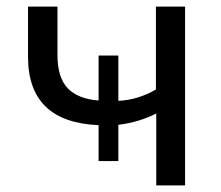

<svg xmlns="http://www.w3.org/2000/svg" viewBox="-20 -559 666 579"><path d="M451.2 -216.8Q399.4 -190.4 336.9 -182.6V-73.2H277.3V-181.6Q64.5 -190.4 64.5 -387.7V-539.1H153.3V-393.6Q153.3 -325.2 184.1 -293Q214.8 -260.7 277.3 -255.9V-391.6H336.9V-254.9Q396.5 -257.8 450.2 -289.1V-539.1H538.1V0H451.2Z"/></svg>

Font: Min Sans
Style: Regular
Weight: 400
Designer: Jinseong-Kim, NotoSansCJK, Nunito
Foundry: Jinseong-Kim
Version: Version 1.400;Glyphs 3.1.2 (3151)